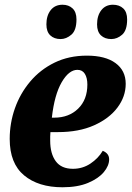

<svg xmlns="http://www.w3.org/2000/svg" viewBox="-20 -781 557 811"><path d="M450 -616Q423 -616 406.5 -631.5Q390 -647 390 -678Q390 -715 408 -738Q426 -761 457 -761Q484 -761 500.5 -745.5Q517 -730 517 -699Q517 -653 496 -634.5Q475 -616 450 -616ZM236 -616Q209 -616 192.5 -631.5Q176 -647 176 -678Q176 -715 194 -738Q212 -761 244 -761Q270 -761 286.5 -745.5Q303 -730 303 -699Q303 -653 281.5 -634.5Q260 -616 236 -616ZM244 10Q142 10 81.5 -40.5Q21 -91 21 -194Q21 -261 43 -323.5Q65 -386 107.5 -436.5Q150 -487 210.5 -516.5Q271 -546 347 -546Q425 -546 468 -514.5Q511 -483 511 -427Q511 -373 476 -326.5Q441 -280 377 -251.5Q313 -223 225 -223H193Q192 -214 192 -204.5Q192 -195 192 -187Q192 -132 215.5 -100Q239 -68 288 -68Q329 -68 362 -90Q395 -112 414 -144Q441 -133 441 -108Q441 -81 418.5 -54Q396 -27 352 -8.5Q308 10 244 10ZM199 -284H209Q271 -284 310 -322Q349 -360 349 -424Q349 -452 338.5 -469Q328 -486 307 -486Q271 -486 240.5 -433.5Q210 -381 199 -284Z"/></svg>

Font: Noto Serif SemiCondensed ExtraBold
Style: Italic
Weight: 800
Width: 4
Italic angle: -12°
Designer: Monotype Design Team
Foundry: Monotype Imaging Inc.
Version: Version 2.014; ttfautohint (v1.8.4.7-5d5b)